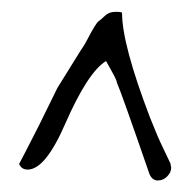

<svg xmlns="http://www.w3.org/2000/svg" viewBox="-20 -695 331 328"><path d="M271.5 -413.1 272.5 -409.2Q272.5 -400.4 265.6 -393.6Q258.8 -386.7 249.5 -386.7Q240.2 -386.7 235.4 -397.5Q185.5 -542 179.7 -553.7Q179.7 -557.6 170.9 -573.2Q162.1 -588.9 161.1 -590.8Q129.9 -571.3 91.8 -484.4Q57.6 -405.3 27.3 -405.3Q16.6 -405.3 12.7 -415Q18.6 -425.8 46.9 -481.4L78.1 -544.9Q80.1 -547.9 100.6 -581.1Q121.1 -614.3 124 -618.2L128.9 -627Q143.6 -655.3 148.4 -658.7Q153.3 -662.1 158.2 -667Q166 -674.8 177.2 -674.8Q188.5 -674.8 188.5 -672.9Q188.5 -619.1 236.3 -494.1Q252.9 -453.1 253.9 -452.1L271.5 -415Z"/></svg>

Font: Dawning of a New Day
Style: Regular
Weight: 400
Designer: Kimberly Geswein
Foundry: Kimberly Geswein
Version: Version 1.002 2010